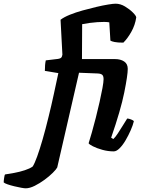

<svg xmlns="http://www.w3.org/2000/svg" viewBox="-196 -820 766 1040"><path d="M-176 168Q-176 159 -173.5 143Q-171 127 -169 125Q-148 122 -118.5 116.5Q-89 111 -61.5 102Q-34 93 -19 82Q-9 67 5 28.5Q19 -10 35 -65.5Q51 -121 67 -187Q82 -247 95.5 -310Q109 -373 120 -424L47 -436Q47 -471 52 -493L119 -501Q131 -503 135.5 -507.5Q140 -512 142 -524L132 -713Q150 -727 182 -740Q214 -753 252 -763.5Q290 -774 326 -782.5Q362 -791 390 -795.5Q418 -800 430 -800Q456 -800 481 -785Q506 -770 523.5 -752.5Q541 -735 542 -726Q536 -684 515 -647Q494 -610 472 -589Q441 -589 424.5 -592.5Q408 -596 402 -600L396 -699Q374 -703 331.5 -700Q289 -697 249 -689L248 -500H427Q457 -500 476.5 -487Q496 -474 496 -447Q496 -413 477 -318.5Q458 -224 406 -74L418 -67Q429 -77 442 -97Q455 -117 469 -139.5Q483 -162 493 -178Q501 -178 514 -173Q527 -168 529 -163Q524 -142 512 -114.5Q500 -87 484.5 -60.5Q469 -34 452 -17Q435 0 420 0Q389 0 358.5 -8.5Q328 -17 307.5 -27.5Q287 -38 284 -44Q291 -66 301.5 -102.5Q312 -139 323 -182.5Q334 -226 343.5 -268Q353 -310 359 -343Q365 -376 365 -391Q365 -408 358 -414.5Q351 -421 334 -422L232 -426L114 87Q109 97 90 116Q71 135 45 154Q19 173 -8 186.5Q-35 200 -57 200Q-64 200 -81 197Q-98 194 -118.5 189Q-139 184 -155 178.5Q-171 173 -176 168Z"/></svg>

Font: Texturina Black
Style: Italic
Weight: 900
Italic angle: -11°
Designer: Guillermo Torres Carreño
Foundry: Omnibus-Type
Version: Version 1.002; ttfautohint (v1.8.3)